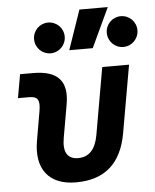

<svg xmlns="http://www.w3.org/2000/svg" viewBox="-56 -842 724 899"><g transform="rotate(-5 306.5 -392.5)"><path d="M265.1 9.8C400.4 9.8 479.5 -59.6 504.4 -200.2L560.1 -517.6H434.1L378.9 -202.6C367.2 -136.2 336.4 -102.5 284.7 -102.5C234.9 -102.5 213.9 -136.2 225.6 -202.6L252.4 -355.5C272.5 -465.3 226.1 -517.6 108.9 -517.6H47.9L28.3 -406.7H81.1C121.1 -406.7 132.3 -388.7 123.5 -338.4L99.6 -200.2C76.7 -68.4 138.2 9.8 265.1 9.8ZM287.1 -609.4H397.5L484.4 -794.9H351.1ZM199.2 -602.5C239.3 -602.5 271.5 -634.8 271.5 -674.8C271.5 -715.3 239.3 -747.1 199.2 -747.1C159.7 -747.1 127.4 -715.3 127.4 -674.8C127.4 -634.8 159.7 -602.5 199.2 -602.5ZM541 -602.5C581.1 -602.5 613.3 -634.8 613.3 -674.8C613.3 -715.3 581.1 -747.1 541 -747.1C501.5 -747.1 469.2 -715.3 469.2 -674.8C469.2 -634.8 501.5 -602.5 541 -602.5Z"/></g></svg>

Font: Cascadia Code SemiBold
Style: Italic
Weight: 600
Italic angle: -10°
Monospace: yes
Designer: Aaron Bell
Foundry: Saja Typeworks
Version: Version 2404.023